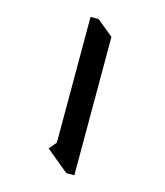

<svg xmlns="http://www.w3.org/2000/svg" viewBox="-118 -886 847 985"><g transform="rotate(15 305.0 -393.0)"><path d="M370 10H327L207 -89L240 -128V-796H283L370 -725Z"/></g></svg>

Font: Inknut Antiqua Medium
Style: Regular
Weight: 500
Designer: Claus Eggers Sørensen
Foundry: Claus Eggers Sørensen
Version: Version 1.003; ttfautohint (v1.8.2) -l 8 -r 50 -G 200 -x 14 